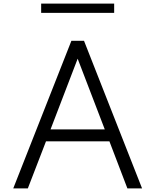

<svg xmlns="http://www.w3.org/2000/svg" viewBox="-20 -1053 868 1073"><path d="M54 0 379 -825H449.5L774 0H692L591.5 -263H237L135.5 0ZM262.5 -330H565.5L414 -725ZM210 -981V-1033H618V-981Z"/></svg>

Font: Spartan Thin
Style: Regular
Weight: 400
Version: Version 1.004